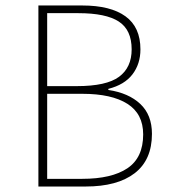

<svg xmlns="http://www.w3.org/2000/svg" viewBox="-20 -680 640 700"><path d="M120 0V-660H280Q383 -660 437.5 -620.5Q492 -581 492 -500Q492 -447 463 -409Q434 -371 375 -356V-352Q449 -341 491.5 -301Q534 -261 534 -192Q534 -97 471 -48.5Q408 0 292 0ZM152 -366H260Q368 -366 414 -400Q460 -434 460 -500Q460 -571 413 -601.5Q366 -632 266 -632H152ZM152 -28H280Q387 -28 444.5 -66.5Q502 -105 502 -190Q502 -265 444.5 -301.5Q387 -338 280 -338H152Z"/></svg>

Font: Source Code Pro ExtraLight
Style: Regular
Weight: 200
Monospace: yes
Designer: Paul D. Hunt, Teo Tuominen
Foundry: Adobe Systems Incorporated
Version: Version 2.030;PS 1.000;hotconv 16.6.51;makeotf.lib2.5.65220